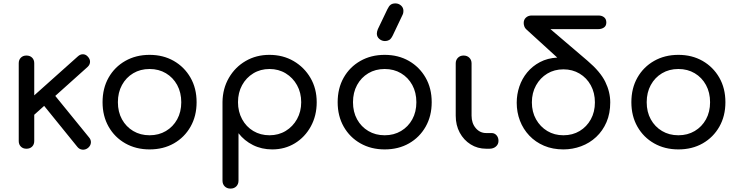

<svg xmlns="http://www.w3.org/2000/svg" viewBox="-20 -873 4340 1127"><path d="M175 -194 118 -257 437 -542Q451 -555 467.5 -554.5Q484 -554 496 -540Q509 -526 508.5 -509.5Q508 -493 494 -480ZM135 0Q115 0 102.5 -12.5Q90 -25 90 -45V-502Q90 -522 102.5 -534.5Q115 -547 135 -547Q156 -547 168.5 -534.5Q181 -522 181 -502V-45Q181 -25 168.5 -12.5Q156 0 135 0ZM497 -5Q482 7 464 5.5Q446 4 434 -11L225 -269L289 -329L503 -66Q515 -52 513.5 -35Q512 -18 497 -5Z M858 4Q778 4 715.5 -31.5Q653 -67 617.5 -129.5Q582 -192 582 -273Q582 -355 617.5 -417.5Q653 -480 715.5 -515.5Q778 -551 858 -551Q938 -551 1000 -515.5Q1062 -480 1098 -417.5Q1134 -355 1134 -273Q1134 -192 1098.5 -129.5Q1063 -67 1001 -31.5Q939 4 858 4ZM858 -79Q912 -79 954 -104Q996 -129 1020 -172.5Q1044 -216 1044 -273Q1044 -330 1020 -374Q996 -418 954 -443Q912 -468 858 -468Q804 -468 762 -443Q720 -418 696 -374Q672 -330 672 -273Q672 -216 696 -172.5Q720 -129 762 -104Q804 -79 858 -79Z M1333 234Q1312 234 1299 221Q1286 208 1286 187V-274Q1287 -353 1323.5 -416Q1360 -479 1422 -515Q1484 -551 1561 -551Q1641 -551 1703.5 -514.5Q1766 -478 1802.5 -415.5Q1839 -353 1839 -273Q1839 -194 1804.5 -131Q1770 -68 1711 -32Q1652 4 1578 4Q1516 4 1465 -21.5Q1414 -47 1380 -91V187Q1380 208 1367 221Q1354 234 1333 234ZM1562 -79Q1615 -79 1657 -104.5Q1699 -130 1723.5 -174Q1748 -218 1748 -273Q1748 -329 1723.5 -373Q1699 -417 1657 -442.5Q1615 -468 1562 -468Q1509 -468 1467 -442.5Q1425 -417 1401 -373Q1377 -329 1377 -273Q1377 -218 1401 -173.5Q1425 -129 1467 -104Q1509 -79 1562 -79Z M2238 4Q2158 4 2095.5 -31.5Q2033 -67 1997.5 -129.5Q1962 -192 1962 -273Q1962 -355 1997.5 -417.5Q2033 -480 2095.5 -515.5Q2158 -551 2238 -551Q2318 -551 2380 -515.5Q2442 -480 2478 -417.5Q2514 -355 2514 -273Q2514 -192 2478.5 -129.5Q2443 -67 2381 -31.5Q2319 4 2238 4ZM2238 -79Q2292 -79 2334 -104Q2376 -129 2400 -172.5Q2424 -216 2424 -273Q2424 -330 2400 -374Q2376 -418 2334 -443Q2292 -468 2238 -468Q2184 -468 2142 -443Q2100 -418 2076 -374Q2052 -330 2052 -273Q2052 -216 2076 -172.5Q2100 -129 2142 -104Q2184 -79 2238 -79ZM2240 -632Q2221 -632 2206.5 -644.5Q2192 -657 2192 -676Q2192 -682 2193.5 -688Q2195 -694 2198 -702L2254 -819Q2263 -838 2273.5 -845.5Q2284 -853 2301 -853Q2320 -853 2334 -840.5Q2348 -828 2348 -809Q2348 -804 2347 -798Q2346 -792 2343 -786L2285 -664Q2275 -644 2264 -638Q2253 -632 2240 -632Z M2834 0Q2783 0 2742.5 -25.5Q2702 -51 2678.5 -94.5Q2655 -138 2655 -194V-501Q2655 -521 2668 -534Q2681 -547 2701 -547Q2722 -547 2735 -534Q2748 -521 2748 -501V-194Q2748 -150 2772.5 -121Q2797 -92 2834 -92H2866Q2883 -92 2894.5 -79Q2906 -66 2906 -46Q2906 -26 2891 -13Q2876 0 2853 0Z M3287 4Q3224 4 3173.5 -17.5Q3123 -39 3087 -77Q3051 -115 3032 -164.5Q3013 -214 3013 -270Q3013 -319 3028.5 -365Q3044 -411 3074.5 -448Q3105 -485 3149.5 -508.5Q3194 -532 3251 -535L3069 -701Q3061 -708 3057.5 -718.5Q3054 -729 3054 -738Q3054 -758 3067.5 -770Q3081 -782 3101 -782H3493Q3513 -782 3526 -771.5Q3539 -761 3539 -741Q3539 -721 3525 -711.5Q3511 -702 3491 -702H3211L3429 -516Q3504 -452 3533 -392.5Q3562 -333 3562 -272Q3562 -207 3540 -156Q3518 -105 3479.5 -69Q3441 -33 3391 -14.5Q3341 4 3287 4ZM3287 -79Q3341 -79 3382.5 -104Q3424 -129 3448 -172.5Q3472 -216 3472 -272Q3472 -328 3448 -372Q3424 -416 3382 -441Q3340 -466 3287 -466Q3234 -466 3192.5 -441Q3151 -416 3126.5 -372Q3102 -328 3102 -272Q3102 -216 3126.5 -172.5Q3151 -129 3192.5 -104Q3234 -79 3287 -79Z M3962 4Q3882 4 3819.5 -31.5Q3757 -67 3721.5 -129.5Q3686 -192 3686 -273Q3686 -355 3721.5 -417.5Q3757 -480 3819.5 -515.5Q3882 -551 3962 -551Q4042 -551 4104 -515.5Q4166 -480 4202 -417.5Q4238 -355 4238 -273Q4238 -192 4202.5 -129.5Q4167 -67 4105 -31.5Q4043 4 3962 4ZM3962 -79Q4016 -79 4058 -104Q4100 -129 4124 -172.5Q4148 -216 4148 -273Q4148 -330 4124 -374Q4100 -418 4058 -443Q4016 -468 3962 -468Q3908 -468 3866 -443Q3824 -418 3800 -374Q3776 -330 3776 -273Q3776 -216 3800 -172.5Q3824 -129 3866 -104Q3908 -79 3962 -79Z"/></svg>

Font: Comfortaa SemiBold
Style: Regular
Weight: 600
Designer: Johan Aakerlund
Foundry: Johan Aakerlund
Version: Version 3.104; ttfautohint (v1.8.1.43-b0c9)